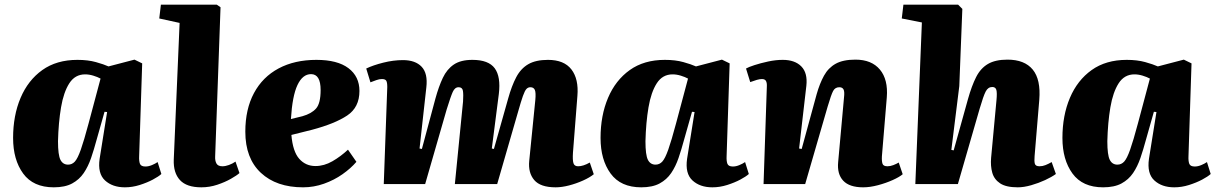

<svg xmlns="http://www.w3.org/2000/svg" viewBox="-20 -787 5197 821"><path d="M575 -119Q574 -98 578.5 -86.5Q583 -75 602 -75Q615 -75 629.5 -81Q644 -87 654 -94L670 -43Q658 -32 633.5 -19Q609 -6 577.5 4Q546 14 514 14Q461 14 429 -15.5Q397 -45 406 -108L438 -308L427 -309L393 -189Q382 -148 369.5 -111.5Q357 -75 338 -47Q319 -19 288.5 -2.5Q258 14 210 14Q122 14 79 -45Q36 -104 36 -197Q36 -293 68 -368.5Q100 -444 161 -487.5Q222 -531 311 -531Q356 -531 390 -521.5Q424 -512 444 -503L555 -532L588 -516ZM271 -83Q288 -83 300 -96Q312 -109 325.5 -147Q339 -185 359 -260L410 -451Q397 -458 379 -463.5Q361 -469 344 -469Q301 -469 276.5 -431Q252 -393 241 -328Q230 -263 228 -183Q228 -124 238.5 -103.5Q249 -83 271 -83Z M748 -689 661 -708 668 -767H907L923 -756L900 -118Q899 -100 905.5 -88Q912 -76 931 -76Q944 -76 959 -81.5Q974 -87 987 -96L1004 -47Q993 -37 967.5 -22.5Q942 -8 909 3Q876 14 841 14Q778 14 749.5 -17Q721 -48 723 -104Z M1333 -531Q1423 -531 1470 -495.5Q1517 -460 1517 -398Q1517 -328 1464.5 -293Q1412 -258 1314 -232L1226 -210Q1232 -139 1259.5 -108Q1287 -77 1329 -77Q1366 -77 1401.5 -97.5Q1437 -118 1468 -147L1504 -95Q1480 -67 1444.5 -42Q1409 -17 1365.5 -1.5Q1322 14 1276 14Q1162 14 1095.5 -48Q1029 -110 1029 -224Q1029 -320 1066 -389Q1103 -458 1171.5 -494.5Q1240 -531 1333 -531ZM1351 -402Q1351 -470 1310 -470Q1274 -470 1252 -423.5Q1230 -377 1224 -278L1273 -290Q1312 -301 1331.5 -323Q1351 -345 1351 -402Z M1960 -353Q1962 -383 1959.5 -398.5Q1957 -414 1941 -414Q1925 -414 1916 -394Q1907 -374 1890 -319L1798 0H1621L1636 -415Q1636 -435 1631.5 -442Q1627 -449 1613 -449Q1602 -449 1589.5 -444.5Q1577 -440 1564 -435L1546 -494Q1575 -508 1618.5 -519Q1662 -530 1703 -530Q1756 -530 1783 -501.5Q1810 -473 1803 -413L1774 -152L1784 -150L1842 -366Q1856 -417 1873.5 -454Q1891 -491 1920.5 -511Q1950 -531 2000 -531Q2069 -531 2095.5 -495Q2122 -459 2113 -385L2083 -152L2092 -150L2153 -366Q2168 -420 2187.5 -457Q2207 -494 2239 -512.5Q2271 -531 2323 -531Q2392 -531 2423.5 -490Q2455 -449 2449 -377L2430 -134Q2428 -103 2432 -89.5Q2436 -76 2452 -76Q2474 -76 2502 -92L2519 -42Q2502 -28 2473 -15Q2444 -2 2413 6Q2382 14 2356 14Q2291 14 2264.5 -17Q2238 -48 2243 -99L2269 -359Q2272 -391 2267 -402.5Q2262 -414 2248 -414Q2238 -414 2231 -406.5Q2224 -399 2216 -376.5Q2208 -354 2195 -308L2106 0H1925Z M3087 -119Q3086 -98 3090.5 -86.5Q3095 -75 3114 -75Q3127 -75 3141.5 -81Q3156 -87 3166 -94L3182 -43Q3170 -32 3145.5 -19Q3121 -6 3089.5 4Q3058 14 3026 14Q2973 14 2941 -15.5Q2909 -45 2918 -108L2950 -308L2939 -309L2905 -189Q2894 -148 2881.5 -111.5Q2869 -75 2850 -47Q2831 -19 2800.5 -2.5Q2770 14 2722 14Q2634 14 2591 -45Q2548 -104 2548 -197Q2548 -293 2580 -368.5Q2612 -444 2673 -487.5Q2734 -531 2823 -531Q2868 -531 2902 -521.5Q2936 -512 2956 -503L3067 -532L3100 -516ZM2783 -83Q2800 -83 2812 -96Q2824 -109 2837.5 -147Q2851 -185 2871 -260L2922 -451Q2909 -458 2891 -463.5Q2873 -469 2856 -469Q2813 -469 2788.5 -431Q2764 -393 2753 -328Q2742 -263 2740 -183Q2740 -124 2750.5 -103.5Q2761 -83 2783 -83Z M3840 -42Q3826 -30 3797 -17Q3768 -4 3734 5Q3700 14 3671 14Q3612 14 3585.5 -14.5Q3559 -43 3564 -94L3589 -370Q3592 -395 3587 -404.5Q3582 -414 3569 -414Q3551 -414 3542.5 -398Q3534 -382 3519 -331L3423 0H3245L3259 -416Q3260 -432 3255.5 -440.5Q3251 -449 3238 -449Q3229 -449 3216.5 -445.5Q3204 -442 3188 -436L3170 -494Q3180 -500 3206 -508.5Q3232 -517 3264.5 -524Q3297 -531 3327 -531Q3379 -531 3406.5 -503Q3434 -475 3428 -420L3397 -152L3408 -150L3472 -384Q3485 -430 3503.5 -463.5Q3522 -497 3553.5 -514.5Q3585 -532 3638 -532Q3707 -532 3742.5 -489.5Q3778 -447 3772 -371L3751 -118Q3750 -96 3754 -86Q3758 -76 3775 -76Q3787 -76 3800 -81Q3813 -86 3823 -92Z M4495 -43Q4477 -30 4449 -17Q4421 -4 4389.5 5Q4358 14 4332 14Q4282 14 4256.5 -3Q4231 -20 4223 -48.5Q4215 -77 4218 -112L4241 -359Q4244 -390 4240.5 -402.5Q4237 -415 4223 -415Q4205 -415 4195 -396Q4185 -377 4169 -322L4076 0H3894L3922 -691L3836 -708L3843 -767H4077L4095 -749L4082 -419L4048 -146L4058 -144L4119 -363Q4135 -420 4154 -457.5Q4173 -495 4204.5 -513.5Q4236 -532 4288 -532Q4361 -532 4396 -489.5Q4431 -447 4424 -360L4404 -120Q4402 -98 4405 -87Q4408 -76 4425 -76Q4438 -76 4450.5 -81Q4463 -86 4477 -94Z M5062 -119Q5061 -98 5065.5 -86.5Q5070 -75 5089 -75Q5102 -75 5116.5 -81Q5131 -87 5141 -94L5157 -43Q5145 -32 5120.5 -19Q5096 -6 5064.5 4Q5033 14 5001 14Q4948 14 4916 -15.5Q4884 -45 4893 -108L4925 -308L4914 -309L4880 -189Q4869 -148 4856.5 -111.5Q4844 -75 4825 -47Q4806 -19 4775.5 -2.5Q4745 14 4697 14Q4609 14 4566 -45Q4523 -104 4523 -197Q4523 -293 4555 -368.5Q4587 -444 4648 -487.5Q4709 -531 4798 -531Q4843 -531 4877 -521.5Q4911 -512 4931 -503L5042 -532L5075 -516ZM4758 -83Q4775 -83 4787 -96Q4799 -109 4812.5 -147Q4826 -185 4846 -260L4897 -451Q4884 -458 4866 -463.5Q4848 -469 4831 -469Q4788 -469 4763.5 -431Q4739 -393 4728 -328Q4717 -263 4715 -183Q4715 -124 4725.5 -103.5Q4736 -83 4758 -83Z"/></svg>

Font: Literata 36pt ExtraBold
Style: Italic
Weight: 800
Italic angle: -2°
Designer: Latin by Veronika Burian and Jose Scaglione. Greek by Irene Vlachou. Cyrillic by Vera Evstafieva
Foundry: TypeTogether
Version: Version 3.002